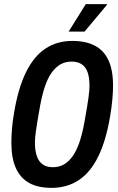

<svg xmlns="http://www.w3.org/2000/svg" viewBox="-20 -897 573 929"><path d="M229 12Q164 12 121.5 -11.5Q79 -35 57 -83Q35 -131 35 -207Q35 -239 38 -274.5Q41 -310 48 -351Q68 -471 106 -548Q144 -625 200 -662Q256 -699 330 -699Q395 -699 439 -676Q483 -653 505 -605Q527 -557 527 -483Q527 -451 523.5 -414Q520 -377 513 -335Q493 -216 455 -139Q417 -62 360.5 -25Q304 12 229 12ZM236 -88Q266 -88 289.5 -101.5Q313 -115 332 -142Q351 -169 364.5 -209Q378 -249 388 -303Q396 -348 401 -378Q406 -408 408.5 -427Q411 -446 412 -459Q413 -472 413 -482Q413 -521 404 -547Q395 -573 375.5 -586Q356 -599 327 -599Q296 -599 272.5 -585.5Q249 -572 230 -545.5Q211 -519 197.5 -479Q184 -439 174 -385Q166 -340 161 -310Q156 -280 153.5 -261.5Q151 -243 150 -230Q149 -217 149 -207Q149 -168 158.5 -141Q168 -114 187 -101Q206 -88 236 -88ZM312 -744 395 -877H497V-873L389 -744Z"/></svg>

Font: Archivo ExtraCondensed SemiBold
Style: Italic
Weight: 600
Width: 2
Italic angle: -10°
Designer: Hector Gatti
Foundry: Omnibus-Type
Version: Version 2.001